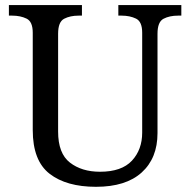

<svg xmlns="http://www.w3.org/2000/svg" viewBox="-20 -717 740 747"><path d="M353.5 9.8Q238.3 9.8 172.9 -41Q107.4 -91.8 107.4 -210.9V-589.8Q107.4 -632.8 83.5 -644.5Q59.6 -656.2 27.3 -656.2H14.6V-697.3H298.8V-656.2H286.1Q252.9 -656.2 229.5 -644Q206.1 -631.8 206.1 -585.9V-205.1Q206.1 -120.1 252 -84.5Q297.9 -48.8 369.1 -48.8Q453.1 -48.8 493.2 -91.8Q533.2 -134.8 533.2 -201.2V-589.8Q533.2 -632.8 509.3 -644.5Q485.4 -656.2 453.1 -656.2H440.4V-697.3H685.5V-656.2H672.9Q639.6 -656.2 616.2 -644Q592.8 -631.8 592.8 -585.9V-199.2Q592.8 -101.6 531.2 -45.9Q469.7 9.8 353.5 9.8Z"/></svg>

Font: Noto Serif Todhri
Style: Regular
Weight: 400
Designer: Mikhail Merkuryev
Version: Version 1.000; ttfautohint (v1.8.4.7-5d5b)